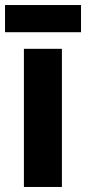

<svg xmlns="http://www.w3.org/2000/svg" viewBox="-34 -743 342 763"><path d="M212 0H61V-549H212ZM288 -723V-615H-14V-723Z"/></svg>

Font: Noto Sans Telugu Condensed ExtraBold
Style: Regular
Weight: 800
Width: 3
Designer: Jelle Bosma - Monotype Design Team
Foundry: Monotype Imaging Inc.
Version: Version 2.005; ttfautohint (v1.8.4.7-5d5b)